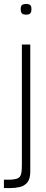

<svg xmlns="http://www.w3.org/2000/svg" viewBox="-27 -862 237 983"><path d="M-7 101V58H25Q45 57 57 53.5Q69 50 75 42Q81 34 83 19.5Q85 5 85 -19V-204H128V17Q128 54 113 72Q98 90 74.5 95.5Q51 101 25 101ZM85 -198V-634H128V-198ZM107 -787Q99 -787 92.5 -789Q86 -791 82.5 -797Q79 -803 79 -815Q79 -833 87 -837.5Q95 -842 107 -842Q118 -842 126 -837.5Q134 -833 134 -815Q134 -803 130.5 -797Q127 -791 121 -789Q115 -787 107 -787Z"/></svg>

Font: Matangi Light
Style: Regular
Weight: 300
Designer: Prashant Pant
Foundry: The Graphic Ant
Version: Version 3.002